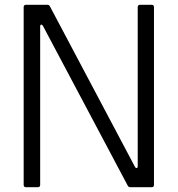

<svg xmlns="http://www.w3.org/2000/svg" viewBox="-20 -783 744 803"><path d="M89 0Q79 0 79 -10V-753Q79 -763 89 -763H177Q186 -763 189 -756L544 -86Q547 -80 551 -80Q556 -80 556 -89V-753Q556 -763 566 -763H614Q624 -763 624 -753V-10Q624 0 614 0H526Q517 0 514 -7L160 -674Q157 -680 153 -680Q148 -680 148 -672V-10Q148 0 138 0Z"/></svg>

Font: Open Sauce Two Light
Style: Regular
Weight: 300
Designer: Alfredo Marco Pradil
Foundry: Creative Sauce Fz LLC
Version: Version 1.477